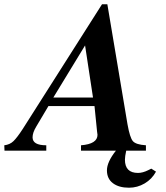

<svg xmlns="http://www.w3.org/2000/svg" viewBox="-88 -703 775 896"><path d="M453 0H290V-25Q367 -31 367 -74Q367 -77 365 -89L353 -208H138L81 -112Q64 -84 64 -62Q64 -25 128 -25V0H-67L-68 -25Q-42 -28 -25 -44.5Q-8 -61 18 -101L388 -683H413L507 -123Q518 -61 532 -44.5Q546 -28 593 -25V0H501Q495 28 495 42Q495 104 556 104Q578 104 604 91L618 84L640 98Q621 133 587 153Q553 173 514 173Q467 173 439 152Q411 131 411 92Q411 53 453 0ZM161 -248H346L309 -491Z"/></svg>

Font: STIX MathJax Latin
Style: Bold Italic
Weight: 700
Italic angle: -16.33°
Designer: MicroPress Inc., with final additions and corrections provided by Coen Hoffman, Elsevier (retired)
Version: Version 1.1.1